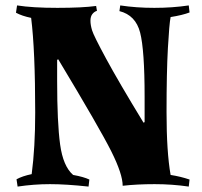

<svg xmlns="http://www.w3.org/2000/svg" viewBox="-20 -680 745 709"><path d="M43 -660Q100 -651 192 -651Q284 -651 335 -658L338 -640Q328 -637 321 -628Q314 -619 314 -603.5Q314 -588 320 -568Q326 -548 372 -463Q418 -378 510 -227L514 -229V-323Q514 -495 497.5 -559.5Q481 -624 421 -639L424 -660Q483 -651 550 -651Q617 -651 677 -660L680 -634Q654 -624 610 -617Q605 -592 600 -502.5Q595 -413 595 -266Q595 -119 610 -34Q648 -28 680 -17L677 9Q616 0 551 0Q486 0 433 6Q433 -37 391 -121Q349 -205 195 -461L191 -459V-382Q191 -227 202 -146.5Q213 -66 250 -34Q289 -27 310 -17L307 9Q224 0 164.5 0Q105 0 45 9L41 -18Q63 -30 97 -37Q110 -135 110 -264Q110 -494 95 -614Q61 -621 39 -633Z"/></svg>

Font: Almendra
Style: Bold
Weight: 700
Designer: Ana Sanfelippo
Foundry: Ana Sanfelippo
Version: Version 1.004